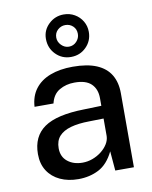

<svg xmlns="http://www.w3.org/2000/svg" viewBox="-88 -847 731 923"><g transform="rotate(-10 278.0 -386.0)"><path d="M220 10Q170 10 131.2 -8Q92.5 -26 70.5 -60Q48.5 -94 48.5 -142Q48.5 -228 109.2 -270.5Q170 -313 304 -315.5L389 -318V-355.5Q389 -400 362.5 -425.5Q336 -451 280.5 -450.5Q239.5 -450.5 207 -431.5Q174.5 -412.5 164.5 -369H72Q75 -420.5 101.8 -455.8Q128.5 -491 175.5 -509Q222.5 -527 285.5 -527Q356.5 -527 402 -507.8Q447.5 -488.5 469.8 -451.5Q492 -414.5 492 -361.5V0H401L393 -95Q364 -35.5 319.5 -12.8Q275 10 220 10ZM253.5 -64.5Q278 -64.5 302 -73.2Q326 -82 345.5 -97.2Q365 -112.5 376.8 -131.5Q388.5 -150.5 389 -170.5V-256L319 -254.5Q265.5 -254 228.2 -243.5Q191 -233 171.2 -211Q151.5 -189 151.5 -152.5Q151.5 -111 180.2 -87.8Q209 -64.5 253.5 -64.5ZM286.5 -574.5Q243 -574.5 212.8 -605.2Q182.5 -636 182.5 -681Q182.5 -723 213.2 -752.5Q244 -782 286.5 -782Q316 -782 339.8 -768.2Q363.5 -754.5 377.5 -731Q391.5 -707.5 391.5 -679Q391.5 -635 361.2 -604.8Q331 -574.5 286.5 -574.5ZM285.5 -625Q307.5 -625 322.8 -641.2Q338 -657.5 338 -678.5Q338 -701.5 322.8 -716Q307.5 -730.5 285.5 -730.5Q264.5 -730.5 248.5 -716Q232.5 -701.5 232.5 -678.5Q232.5 -657.5 248.5 -641.2Q264.5 -625 285.5 -625Z"/></g></svg>

Font: Public Sans Thin Medium
Style: Regular
Weight: 500
Version: Version 2.001